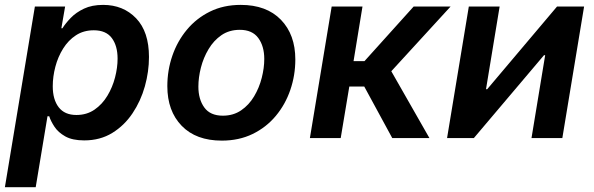

<svg xmlns="http://www.w3.org/2000/svg" viewBox="-33 -573 2466 797"><path d="M-12.7 204.1 111.8 -545.9H237.3L221.7 -455.6H226.1Q239.3 -476.6 261 -499Q282.7 -521.5 315.7 -537.1Q348.6 -552.7 395 -552.7Q478.5 -552.7 532 -497.1Q585.4 -441.4 585.4 -336.4Q585.4 -275.9 568.4 -214.8Q551.3 -153.8 517.3 -103Q483.4 -52.2 433.1 -21.2Q382.8 9.8 316.4 9.8Q267.6 9.8 238 -6.8Q208.5 -23.4 193.1 -46.9Q177.7 -70.3 171.4 -90.3H164.1L115.2 204.1ZM284.2 -95.7Q327.1 -95.7 359.4 -117.9Q391.6 -140.1 412.8 -175.5Q434.1 -210.9 444.6 -251.7Q455.1 -292.5 455.1 -329.6Q455.1 -382.8 431.2 -415Q407.2 -447.3 356.4 -447.3Q314 -447.3 282.2 -426.5Q250.5 -405.8 229 -371.3Q207.5 -336.9 196.8 -295.9Q186 -254.9 186 -214.8Q186 -159.7 210.7 -127.7Q235.4 -95.7 284.2 -95.7Z M887.7 10.7Q780.8 10.7 721.2 -50.8Q661.6 -112.3 661.6 -215.3Q661.6 -281.2 682.4 -341.6Q703.1 -401.9 742.7 -449.5Q782.2 -497.1 838.6 -524.9Q895 -552.7 966.3 -552.7Q1073.2 -552.7 1133.1 -491Q1192.9 -429.2 1192.9 -326.2Q1192.9 -260.3 1172.1 -199.7Q1151.4 -139.2 1111.8 -91.8Q1072.3 -44.4 1015.6 -16.8Q959 10.7 887.7 10.7ZM892.1 -92.8Q935.5 -92.8 968 -115Q1000.5 -137.2 1021.7 -172.9Q1043 -208.5 1053.5 -249.8Q1064 -291 1064 -328.1Q1064 -381.3 1039.1 -415.3Q1014.2 -449.2 962.4 -449.2Q918.5 -449.2 886.2 -427Q854 -404.8 832.8 -369.1Q811.5 -333.5 801 -292.5Q790.5 -251.5 790.5 -213.4Q790.5 -160.6 815.2 -126.7Q839.8 -92.8 892.1 -92.8Z M1253.4 0 1343.8 -545.9H1471.7L1434.6 -319.3H1480L1684.1 -545.9H1837.4L1591.3 -277.3L1749.5 0H1595.2L1479 -213.9H1417L1381.3 0Z M2301.3 0H2173.3L2230 -343.8H2225.1L1934.1 0H1822.8L1913.1 -545.9H2041L1984.4 -202.6H1989.3L2279.3 -545.9H2391.6Z"/></svg>

Font: Inter Semi Bold
Style: Italic
Weight: 600
Italic angle: -9.39999°
Designer: Rasmus Andersson
Foundry: rsms
Version: Version 4.000;git-3c8e0fc